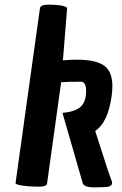

<svg xmlns="http://www.w3.org/2000/svg" viewBox="-20 -788 526 827"><path d="M429 18 385 19Q341 19 336 0L249 -302Q293 -305 318 -321Q351 -342 351 -395Q351 -418 344.5 -427Q338 -436 332 -436Q265 -436 243 -434V-431L183 0Q182 6 180 8Q174 16 147 16Q120 16 98 14Q45 9 47 0L152 -752Q154 -768 189 -768Q224 -768 246.5 -763.5Q269 -759 269 -752L251 -528Q280 -531 311 -531Q408 -531 440 -495Q464 -469 464 -417Q464 -398 461 -375Q445 -260 390 -224Q429 -101 439.5 -70.5Q450 -40 455 -25L462 -6Q463 -1 463 1Q460 18 429 18Z"/></svg>

Font: Chau Philomene One
Style: Italic
Weight: 400
Designer: Vicente Lamonaca
Foundry: TipoType
Version: Version 1.002